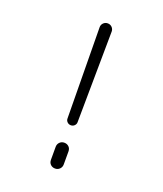

<svg xmlns="http://www.w3.org/2000/svg" viewBox="-135 -819 771 908"><g transform="rotate(20 250.0 -365.0)"><path d="M224.6 -242.2 219.7 -700.2Q219.7 -712.9 228.5 -721.7Q237.3 -730.5 250 -730.5Q262.7 -730.5 271.5 -721.7Q280.3 -712.9 280.3 -700.2L275.4 -242.2Q275.4 -232.4 268.1 -225.1Q260.7 -217.8 250 -217.8Q239.3 -217.8 231.9 -225.1Q224.6 -232.4 224.6 -242.2ZM217.8 -32.2V-97.7Q217.8 -111.3 227.1 -120.6Q236.3 -129.9 250 -129.9Q263.7 -129.9 272.9 -121.1Q282.2 -112.3 282.2 -97.7V-32.2Q282.2 -18.6 272.9 -9.3Q263.7 0 250 0Q236.3 0 227.1 -8.8Q217.8 -17.6 217.8 -32.2Z"/></g></svg>

Font: Rounded Mgen+ 1m light
Style: Regular
Weight: 200
Designer: [Source Han Sans]
Ryoko NISHIZUKA  (kana & ideographs); Paul D. Hunt (Latin, Greek & Cyrillic); Wenlong ZHANG  (bopomofo
Version: Version 1.059.20150602